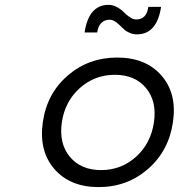

<svg xmlns="http://www.w3.org/2000/svg" viewBox="-20 -765 734 788"><path d="M155.8 -264.2Q172.9 -381.8 258.3 -455.3Q343.8 -528.8 460.9 -528.8Q578.1 -528.8 642.6 -455.1Q707 -381.3 689.9 -264.2Q672.9 -146 587.4 -71.5Q502 2.9 384.8 2.9Q267.6 2.9 203.1 -71.5Q138.7 -146 155.8 -264.2ZM233.9 -263.2Q221.2 -176.3 266.6 -121.6Q312 -66.9 395 -66.9Q477.5 -66.9 538.3 -121.6Q599.1 -176.3 611.8 -263.2Q624.5 -349.1 579.3 -403.6Q534.2 -458 451.2 -458Q368.7 -458 307.6 -403.6Q246.6 -349.1 233.9 -263.2ZM327.1 -631.8Q344.2 -745.1 425.8 -745.1Q443.4 -745.1 460.2 -735.8Q477.1 -726.6 488 -715.1Q499 -703.6 512.9 -694.3Q526.9 -685.1 539.1 -685.1Q581.5 -685.1 588.9 -736.8H641.1Q624 -624 542 -624Q525.9 -624 512 -630.1Q498 -636.2 488.3 -645.3Q478.5 -654.3 469.5 -663.1Q460.4 -671.9 450.4 -678Q440.4 -684.1 430.2 -684.1Q409.2 -684.1 395.8 -670.7Q382.3 -657.2 378.9 -631.8Z"/></svg>

Font: Trueno Light
Style: Italic
Weight: 300
Designer: Julieta Ulanovsky
Foundry: Julieta Ulanovsky
Version: Version 3.001b | FøM Fix